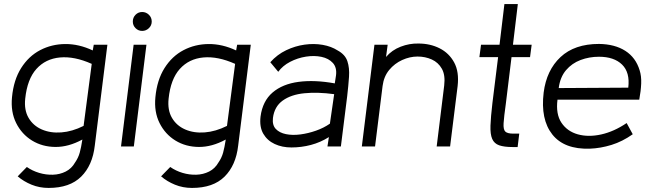

<svg xmlns="http://www.w3.org/2000/svg" viewBox="-20 -720 3207 944"><path d="M219 204Q174 204 135 188Q96 172 67 147L112 101Q139 120 172.5 130Q206 140 240 139Q274 138 303 123.5Q332 109 349 79Q365 56 372 30.5Q379 5 385 -34Q317 3 252.5 2.5Q188 2 137.5 -29Q87 -60 59.5 -115Q32 -170 39 -242Q47 -327 84 -385.5Q121 -444 177.5 -473.5Q234 -503 301 -503.5Q368 -504 436 -472L441 -500H508L446 -4Q435 93 379 148.5Q323 204 219 204ZM104 -235Q98 -179 120.5 -140.5Q143 -102 185.5 -83.5Q228 -65 281.5 -69Q335 -73 391 -101L431 -406Q346 -444 275 -437.5Q204 -431 159 -381Q114 -331 104 -235Z M679 -568Q660 -568 646.5 -581.5Q633 -595 633 -614Q633 -634 646.5 -647.5Q660 -661 679 -661Q698 -661 712 -647.5Q726 -634 726 -614Q726 -595 712 -581.5Q698 -568 679 -568ZM638 0H575L637 -500H700Z M924 204Q879 204 840 188Q801 172 772 147L817 101Q844 120 877.5 130Q911 140 945 139Q979 138 1008 123.5Q1037 109 1054 79Q1070 56 1077 30.5Q1084 5 1090 -34Q1022 3 957.5 2.5Q893 2 842.5 -29Q792 -60 764.5 -115Q737 -170 744 -242Q752 -327 789 -385.5Q826 -444 882.5 -473.5Q939 -503 1006 -503.5Q1073 -504 1141 -472L1146 -500H1213L1151 -4Q1140 93 1084 148.5Q1028 204 924 204ZM809 -235Q803 -179 825.5 -140.5Q848 -102 890.5 -83.5Q933 -65 986.5 -69Q1040 -73 1096 -101L1136 -406Q1051 -444 980 -437.5Q909 -431 864 -381Q819 -331 809 -235Z M1413 5Q1367 5 1330.5 -12Q1294 -29 1274.5 -62.5Q1255 -96 1261 -147Q1271 -223 1320 -265Q1369 -307 1448 -317.5Q1527 -328 1626 -310L1632 -349Q1637 -388 1616.5 -410.5Q1596 -433 1560.5 -440.5Q1525 -448 1484 -441.5Q1443 -435 1406.5 -416Q1370 -397 1348 -367L1309 -414Q1343 -452 1387 -473Q1431 -494 1477.5 -500.5Q1524 -507 1566.5 -499.5Q1609 -492 1640 -472Q1677 -452 1688 -419Q1699 -386 1696 -342.5Q1693 -299 1687 -247L1656 0H1590L1597 -46Q1556 -20 1509 -7.5Q1462 5 1413 5ZM1602 -112 1623 -257Q1542 -268 1476.5 -261.5Q1411 -255 1370 -225.5Q1329 -196 1322 -140Q1318 -105 1336 -86Q1354 -67 1386 -60.5Q1418 -54 1456.5 -59Q1495 -64 1533.5 -77.5Q1572 -91 1602 -112Z M2193 0H2127L2164 -300Q2170 -351 2152.5 -382Q2135 -413 2103 -427.5Q2071 -442 2033 -442Q1995 -442 1957.5 -425Q1920 -408 1893.5 -376Q1867 -344 1861 -297L1824 0H1759L1821 -500H1886L1878 -440Q1907 -474 1950 -490.5Q1993 -507 2037 -506Q2095 -506 2141.5 -482.5Q2188 -459 2213 -413Q2238 -367 2230 -297Z M2401 -213 2429 -439H2337L2345 -500H2436L2460 -700H2526L2502 -500H2594L2586 -439H2495L2467 -210Q2458 -146 2456 -114.5Q2454 -83 2464.5 -73Q2475 -63 2504 -63H2533L2525 3H2502Q2459 3 2434.5 -5.5Q2410 -14 2400 -37Q2390 -60 2391.5 -102.5Q2393 -145 2401 -213Z M3123 -230H2721Q2712 -159 2740.5 -116.5Q2769 -74 2821 -59.5Q2873 -45 2936 -59Q2999 -73 3061 -115L3091 -60Q3040 -24 2986.5 -7.5Q2933 9 2880 11Q2754 15 2695.5 -59Q2637 -133 2653 -265Q2667 -375 2736 -439.5Q2805 -504 2925 -504Q3003 -503 3054.5 -470Q3106 -437 3125 -374Q3134 -346 3132.5 -309Q3131 -272 3123 -230ZM2925 -441Q2877 -441 2834.5 -425Q2792 -409 2763 -375Q2734 -341 2727 -287L3069 -289Q3078 -364 3038.5 -402.5Q2999 -441 2925 -441Z"/></svg>

Font: Kulim Park Light
Style: Italic
Weight: 300
Italic angle: -8°
Designer: Noponies / Dale Sattler
Foundry: Noponies
Version: Version 1.000; ttfautohint (v1.8.3)